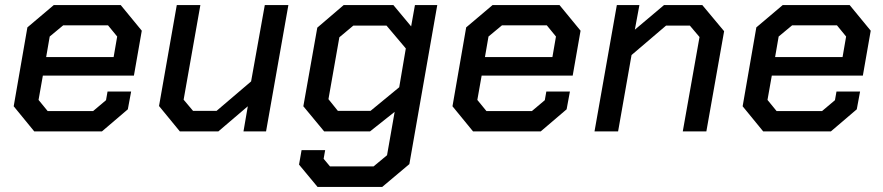

<svg xmlns="http://www.w3.org/2000/svg" viewBox="-20 -518 3482 757"><path d="M34 -99 88 -410 192 -498H456L539 -397L508 -220H149L132 -124L168 -80H347L398 -123L404 -157H497L484 -87L382 0H115ZM428 -293 442 -374 406 -418H229L176 -374L162 -293Z M607 -100 677 -498H770L704 -125L741 -81H834L970 -197L1024 -498H1117L1029 0H940L957 -99L841 0H689Z M1704 -498 1594 129 1487 219H1232L1159 131L1169 74H1262L1256 108L1281 138H1453L1506 94L1536 -77L1439 0H1258L1176 -99L1231 -409L1335 -498H1531L1601 -414L1616 -498ZM1580 -327 1504 -417H1373L1318 -371L1275 -127L1312 -81H1441L1554 -174Z M1764 -99 1818 -410 1922 -498H2186L2269 -397L2238 -220H1879L1862 -124L1898 -80H2077L2128 -123L2134 -157H2227L2214 -87L2112 0H1845ZM2158 -293 2172 -374 2136 -418H1959L1906 -374L1892 -293Z M2412 -498H2501L2483 -401L2598 -498H2749L2835 -395L2765 0H2672L2738 -372L2700 -417H2606L2470 -301L2417 0H2324Z M2908 -99 2962 -410 3066 -498H3330L3413 -397L3382 -220H3023L3006 -124L3042 -80H3221L3272 -123L3278 -157H3371L3358 -87L3256 0H2989ZM3302 -293 3316 -374 3280 -418H3103L3050 -374L3036 -293Z"/></svg>

Font: Chakra Petch Medium
Style: Italic
Weight: 500
Italic angle: -10°
Designer: Katatrad Aksorn Co.,Ltd.
Foundry: Cadson Demak Co.,Ltd.
Version: Version 1.000; ttfautohint (v1.6)